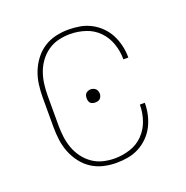

<svg xmlns="http://www.w3.org/2000/svg" viewBox="-102 -623 704 726"><g transform="rotate(-20 250.0 -260.0)"><path d="M247 8Q221 8 195.5 2Q170 -4 148.5 -18Q127 -32 111 -53Q95 -74 85.5 -98Q76 -122 72.5 -148Q69 -174 69 -200V-320Q69 -346 72.5 -372Q76 -398 85.5 -422Q95 -446 111 -467Q127 -488 148.5 -502Q170 -516 195.5 -522Q221 -528 247 -528Q271 -528 294 -524Q317 -520 338 -509Q359 -498 376 -481Q393 -464 403.5 -443.5Q414 -423 419.5 -399.5Q425 -376 425 -353V-351H405V-353Q405 -384 394.5 -414.5Q384 -445 362 -467.5Q340 -490 309.5 -500Q279 -510 247 -510Q224 -510 201 -504.5Q178 -499 158.5 -485.5Q139 -472 125 -453Q111 -434 103 -412Q95 -390 92 -366.5Q89 -343 89 -320V-200Q89 -177 92 -153.5Q95 -130 103 -108Q111 -86 125 -67Q139 -48 158.5 -34.5Q178 -21 201 -15.5Q224 -10 247 -10Q279 -10 309.5 -20Q340 -30 362 -52.5Q384 -75 394.5 -105.5Q405 -136 405 -167V-169H425V-167Q425 -144 419.5 -120.5Q414 -97 403.5 -76.5Q393 -56 376 -39Q359 -22 338 -11Q317 0 294 4Q271 8 247 8ZM250 -234Q245 -234 239.5 -235.5Q234 -237 230.5 -240.5Q227 -244 225.5 -249.5Q224 -255 224 -260Q224 -265 225.5 -270.5Q227 -276 230.5 -279.5Q234 -283 239.5 -285Q245 -287 250 -287Q255 -287 260.5 -285Q266 -283 269.5 -279.5Q273 -276 275 -270.5Q277 -265 277 -260Q277 -255 275 -249.5Q273 -244 269.5 -240.5Q266 -237 260.5 -235.5Q255 -234 250 -234Z"/></g></svg>

Font: Iosevka Curly Slab Thin
Style: Regular
Weight: 100
Monospace: yes
Designer: Belleve Invis
Foundry: Belleve Invis
Version: Version 22.1.2; ttfautohint (v1.8.4)